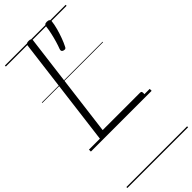

<svg xmlns="http://www.w3.org/2000/svg" viewBox="-386 -958 1397 1397"><g transform="rotate(-45 312.5 -260.0)"><path d="M138 0Q110 0 113 -23L220 -871Q221 -881 227.5 -885.5Q234 -890 249 -890Q263 -890 269.5 -885.5Q276 -881 275 -871L171 -50H556Q566 -50 569 -44Q572 -38 571 -25Q570 -12 565 -6Q560 0 551 0ZM378 -661Q368 -665 365.5 -671.5Q363 -678 367 -689Q376 -712 385.5 -744Q395 -776 402.5 -810Q410 -844 413 -871Q413 -881 419 -888Q425 -895 440 -895Q457 -895 464 -888Q471 -881 469 -871Q466 -842 456 -805Q446 -768 433 -733Q420 -698 407 -673Q404 -665 398 -661Q392 -657 378 -661ZM0 365H625V375H0ZM0 -20H625V0H0ZM0 -505H625V-500H0ZM0 -885H625V-875H0Z"/></g></svg>

Font: Playwrite GB J Guides
Style: Italic
Weight: 400
Italic angle: -7.01216°
Designer: Veronika Burian, José Scaglione
Foundry: TypeTogether
Version: Version 1.003